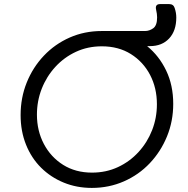

<svg xmlns="http://www.w3.org/2000/svg" viewBox="-20 -909 921 941"><path d="M430 12Q356 12 292.5 -14Q229 -40 181.5 -87Q134 -134 107.5 -200Q81 -266 81 -345Q81 -430 111 -504.5Q141 -579 195 -636Q249 -693 321.5 -725Q394 -757 479 -757H691Q712 -757 731 -770.5Q750 -784 750 -824Q750 -840 745 -862Q739 -889 765 -889H809Q830 -889 836 -870Q840 -858 842 -846.5Q844 -835 844 -823Q844 -758 809 -720.5Q774 -683 715 -683H701Q760 -635 794.5 -563Q829 -491 829 -400Q829 -315 798.5 -240.5Q768 -166 714 -109Q660 -52 587 -20Q514 12 430 12ZM431 -63Q500 -63 558 -90Q616 -117 659 -164Q702 -211 725.5 -271Q749 -331 749 -398Q749 -478 715.5 -542Q682 -606 621.5 -644Q561 -682 479 -682Q410 -682 352 -655Q294 -628 251 -581Q208 -534 184.5 -474Q161 -414 161 -347Q161 -268 195 -203.5Q229 -139 289.5 -101Q350 -63 431 -63Z"/></svg>

Font: Pitagon Sans Text
Style: Italic
Weight: 400
Italic angle: -8°
Designer: Travis Tran
Foundry: Pitagon
Version: Version 1.001; ttfautohint (v1.8.4.7-5d5b);gftools[0.9.26]